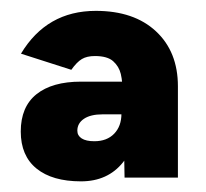

<svg xmlns="http://www.w3.org/2000/svg" viewBox="-20 -734 383 357"><path d="M156.4 -629.8Q141.6 -629.8 132.2 -624.2Q122.8 -618.6 112.6 -604.2L19 -634.2Q66.8 -713.8 158.2 -713.8Q229.2 -713.8 270 -675.8Q310.8 -637.8 310.8 -573.6V-403.8H211.6L209 -553Q208 -582.4 204.6 -596.5Q201.2 -610.6 190.4 -620.2Q179.6 -629.8 156.4 -629.8ZM18.6 -489.4Q18.6 -535.4 47.8 -558.8Q77 -582.2 130.6 -582.2H220.2V-521.4H170.8Q148.4 -521.4 136.1 -513.1Q123.8 -504.8 123.8 -491Q123.8 -481.8 131.9 -476.6Q140 -471.4 155.4 -471.4Q178.8 -471.4 192.3 -485.4Q205.8 -499.4 205.8 -522.6L237.2 -532.8Q237.2 -467.8 208.8 -432.3Q180.4 -396.8 130.6 -396.8Q77.2 -396.8 47.9 -420.6Q18.6 -444.4 18.6 -489.4Z"/></svg>

Font: 寒蝉端黑体 Light
Style: Regular
Weight: 300
Designer: ChillDuanSans {Warren2060}; 
Source Han Sans {Ryoko NISHIZUKA 西塚涼子 (kana, bopomofo & ideographs); Paul D. Hunt (Latin, G
Foundry: ChillType&Adobe
Version: Version 1.300;Glyphs 3.3 (3306)